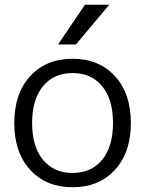

<svg xmlns="http://www.w3.org/2000/svg" viewBox="-20 -777 610 807"><path d="M299 -590H224L337 -757H439ZM107 -63Q40 -136 40 -260Q40 -384 107 -457Q174 -530 285 -530Q396 -530 463 -457Q530 -384 530 -260Q530 -136 463 -63Q396 10 285 10Q174 10 107 -63ZM160.5 -105.5Q206 -50 285 -50Q364 -50 409.5 -105.5Q455 -161 455 -260Q455 -359 409.5 -414.5Q364 -470 285 -470Q206 -470 160.5 -414.5Q115 -359 115 -260Q115 -161 160.5 -105.5Z"/></svg>

Font: M PLUS 1p
Style: Regular
Weight: 400
Version: Version 1.062